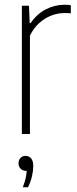

<svg xmlns="http://www.w3.org/2000/svg" viewBox="-20 -564 323 808"><path d="M72 0V-540H102L105 -467H109Q135.5 -505.5 173 -524.8Q210.5 -544 251 -544Q260 -544 266.8 -543.5Q273.5 -543 278 -542V-508Q270.5 -509 264.8 -509Q259 -509 250 -509Q222.5 -509 195 -498.2Q167.5 -487.5 144.2 -466.2Q121 -445 106 -414V0ZM76 224Q86.5 197 89.8 177Q93 157 93 139L95 155H89Q75.5 155 66.8 146Q58 137 58 123Q58 109.5 66.2 100.8Q74.5 92 87 92Q102 92 111 102.5Q120 113 120 135Q120 153 114.8 176.8Q109.5 200.5 98 224Z"/></svg>

Font: Encode Sans Condensed Thin
Style: Regular
Weight: 100
Width: 3
Designer: Multiple Designers
Foundry: Impallari Type
Version: Version 3.002